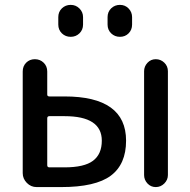

<svg xmlns="http://www.w3.org/2000/svg" viewBox="-20 -760 773 780"><path d="M516.6 -690.4V-660.2Q516.6 -638.7 502.4 -624.5Q488.3 -610.4 467.3 -610.4Q446.3 -610.4 431.6 -624.5Q417 -638.7 417 -660.2V-690.4Q417 -711.9 431.6 -726.1Q446.3 -740.2 467.3 -740.2Q488.3 -740.2 502.4 -725.6Q516.6 -710.9 516.6 -690.4ZM216.8 -690.4Q216.8 -711.9 231.4 -726.1Q246.1 -740.2 267.1 -740.2Q288.1 -740.2 302.7 -725.6Q317.4 -710.9 317.4 -690.4V-660.2Q317.4 -638.7 302.7 -624.5Q288.1 -610.4 267.1 -610.4Q246.1 -610.4 231.4 -624.5Q216.8 -638.7 216.8 -660.2ZM565.4 -48.8V-470.7Q565.4 -490.2 579.1 -504.9Q592.8 -519.5 612.8 -519.5Q632.8 -519.5 647.5 -505.4Q662.1 -491.2 662.1 -470.7V-48.8Q662.1 -29.3 647.5 -14.6Q632.8 0 612.8 0Q592.8 0 579.1 -14.6Q565.4 -29.3 565.4 -48.8ZM171.9 -279.3V-88.9Q171.9 -80.1 180.7 -80.1H242.2Q322.3 -80.1 357.9 -106.9Q393.6 -133.8 393.6 -188.5Q393.6 -288.1 242.2 -288.1H180.7Q171.9 -288.1 171.9 -279.3ZM128.9 0Q105.5 0 88.9 -17.1Q72.3 -34.2 72.3 -56.6V-469.7Q72.3 -491.2 86.4 -505.4Q100.6 -519.5 121.6 -519.5Q142.6 -519.5 157.2 -505.4Q171.9 -491.2 171.9 -469.7V-376Q171.9 -368.2 180.7 -368.2H242.2Q492.2 -368.2 492.2 -188.5Q492.2 -92.8 430.2 -46.4Q368.2 0 228.5 0Z"/></svg>

Font: Rounded Mgen+ 2p medium
Style: Regular
Weight: 500
Designer: [Source Han Sans]
Ryoko NISHIZUKA  (kana & ideographs); Paul D. Hunt (Latin, Greek & Cyrillic); Wenlong ZHANG  (bopomofo
Version: Version 1.059.20150602